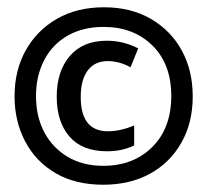

<svg xmlns="http://www.w3.org/2000/svg" viewBox="-20 -622 570 528"><path d="M264 -114Q187 -114 132.5 -146Q78 -178 49 -233.5Q20 -289 20 -357Q20 -429 51 -484Q82 -539 137 -570.5Q192 -602 266 -602Q340 -602 395 -570Q450 -538 480 -483Q510 -428 510 -357Q510 -284 478.5 -229Q447 -174 392 -144Q337 -114 264 -114ZM264 -166Q347 -166 399 -218Q451 -270 451 -358Q451 -446 399 -497Q347 -548 265 -548Q208 -548 166 -524Q124 -500 101.5 -456.5Q79 -413 79 -358Q79 -301 102 -258Q125 -215 166.5 -190.5Q208 -166 264 -166ZM274 -206Q206 -206 171 -246.5Q136 -287 136 -356Q136 -426 172 -468Q208 -510 274 -510Q319 -510 360 -489L339 -437Q308 -454 276 -454Q241 -454 221.5 -428.5Q202 -403 202 -355Q202 -261 277 -261Q311 -261 349 -277V-222Q332 -214 314 -210Q296 -206 274 -206Z"/></svg>

Font: Noto Sans Mono Condensed SemiBold
Style: Regular
Weight: 600
Width: 3
Designer: Monotype Design Team
Foundry: Monotype Imaging Inc.
Version: Version 2.014